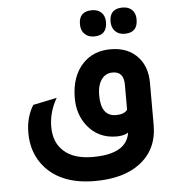

<svg xmlns="http://www.w3.org/2000/svg" viewBox="-57 -718 894 962"><g transform="rotate(-5 389.5 -237.0)"><path d="M441 -532Q411 -532 393 -550Q375 -568 375 -599Q375 -664 441 -664Q471 -664 488.5 -646.5Q506 -629 506 -599Q506 -532 441 -532ZM595 -532Q565 -532 547 -550Q529 -568 529 -599Q529 -664 595 -664Q625 -664 642.5 -646.5Q660 -629 660 -599Q660 -532 595 -532ZM699 -64Q699 59 609 127Q526 190 382 190Q216 190 132 95Q70 24 70 -79Q70 -158 107 -217L227 -242Q187 -174 187 -99Q187 -20 237 24Q287 69 382 69Q552 69 568 -37Q546 -23 509 -23Q417 -23 362 -93Q317 -151 317 -232Q317 -342 377 -405Q430 -461 517 -461Q606 -461 656 -404Q699 -355 699 -276ZM573 -278Q573 -344 517 -344Q481 -344 460.5 -315Q440 -286 440 -236Q440 -130 516 -130Q557 -130 573 -152Z"/></g></svg>

Font: Space Grotesk SemiBold
Style: Regular
Weight: 600
Designer: Florian Karsten
Foundry: Florian Karsten
Version: Version 2.000